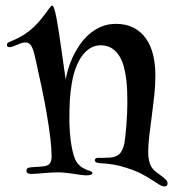

<svg xmlns="http://www.w3.org/2000/svg" viewBox="-20 -649 625 692"><path d="M168 -628.9Q171.9 -628.9 175.8 -616.5Q179.7 -604 183.6 -584Q187.5 -564 191.4 -537.8Q195.3 -511.7 199.2 -484.9L216.8 -361.8Q219.2 -377.9 225.3 -398.9Q231.4 -419.9 241.7 -442.4Q252 -464.8 266.6 -486.3Q281.2 -507.8 300.5 -524.9Q319.8 -542 344 -552.5Q368.2 -563 397.9 -563Q434.6 -563 461.4 -549.1Q488.3 -535.2 505.9 -510.5Q523.4 -485.8 531.7 -451.7Q540 -417.5 540 -377Q540 -340.3 535.9 -303.5Q531.7 -266.6 527.1 -231Q522.5 -195.3 518.3 -162.1Q514.2 -128.9 514.2 -100.1Q514.2 -83 517.1 -70.3Q520 -57.6 525.9 -46.9Q532.7 -36.6 542.7 -29.1Q552.7 -21.5 561.8 -14.9Q570.8 -8.3 577.4 -1.7Q584 4.9 584 12.2Q584 16.6 581.5 19.8Q579.1 22.9 573.2 22.9Q564.5 22.9 554 16.4Q543.5 9.8 528.1 -0.2Q512.7 -10.3 491.2 -21.7Q469.7 -33.2 439 -43Q416 -50.8 392.8 -55.2Q369.6 -59.6 338.9 -61Q321.8 -62.5 321.8 -70.8Q321.8 -80.1 333 -80.1Q339.8 -80.1 352.1 -80.1Q364.3 -80.1 377 -81.1Q396.5 -82.5 409.2 -93Q421.9 -103.5 428.2 -131.8Q430.2 -143.1 432.1 -160.4Q434.1 -177.7 435.5 -197.5Q437 -217.3 438 -237.8Q439 -258.3 439 -276.9Q439 -293.5 438.5 -315.2Q438 -336.9 435.3 -360.4Q432.6 -383.8 427 -406.2Q421.4 -428.7 410.6 -446.3Q399.9 -463.9 383.3 -474.9Q366.7 -485.8 342.8 -485.8Q322.3 -485.8 305.4 -475.6Q288.6 -465.3 275.4 -447Q262.2 -428.7 252.9 -403.8Q243.7 -378.9 238.8 -349.1Q233.4 -318.8 231.7 -286.9Q230 -254.9 230 -223.1Q230 -196.3 231.9 -171.6Q233.9 -147 237.3 -126.2Q240.7 -105.5 245.6 -89.4Q250.5 -73.2 256.8 -64Q266.1 -51.3 276.9 -44.9Q287.6 -38.6 294.9 -36.1Q304.7 -33.2 308.8 -31Q313 -28.8 313 -24.9Q313 -22 308.3 -19.5Q303.7 -17.1 293 -17.1Q282.7 -17.1 270.5 -18.8Q258.3 -20.5 245.1 -22.5Q231.9 -24.4 217.8 -26.1Q203.6 -27.8 189.9 -27.8Q176.3 -27.8 162.1 -26.9Q147.9 -25.9 135 -24.9Q122.1 -23.9 111.3 -22.9Q100.6 -22 94.2 -22Q75.2 -22 75.2 -34.2Q75.2 -38.6 78.4 -41.7Q81.5 -44.9 89.8 -45.9Q96.7 -46.4 102.1 -46.9Q107.4 -47.4 113 -47.6Q118.7 -47.9 124.8 -48.3Q130.9 -48.8 139.2 -49.8Q154.8 -52.2 160.4 -61.3Q166 -70.3 166 -85.9Q166 -112.8 161.4 -151.4Q156.7 -189.9 148.9 -236.3Q141.1 -282.7 130.1 -334.7Q119.1 -386.7 106.9 -440.9Q101.1 -468.8 93.5 -482.4Q85.9 -496.1 71.8 -496.1Q64.5 -496.1 56.6 -493.4Q48.8 -490.7 41.3 -487.5Q33.7 -484.4 26.9 -481.7Q20 -479 14.2 -479Q4.9 -479 4.9 -486.8Q4.9 -493.2 10 -495.8Q15.1 -498.5 21 -501Q34.7 -506.3 50.5 -514.6Q66.4 -522.9 85 -537.1Q103 -551.3 117.2 -567.4Q131.3 -583.5 141.6 -597.2Q151.9 -610.8 158.2 -619.9Q164.6 -628.9 168 -628.9Z"/></svg>

Font: Henny Penny
Style: Regular
Weight: 400
Version: Version 1.001